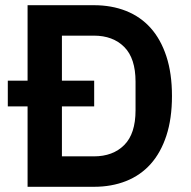

<svg xmlns="http://www.w3.org/2000/svg" viewBox="-20 -718 734 738"><path d="M86 -309H10V-408H86V-698H341Q409 -698 464.5 -676Q520 -654 559 -610.5Q598 -567 619.5 -501.5Q641 -436 641 -349Q641 -262 619.5 -196.5Q598 -131 559 -87.5Q520 -44 464.5 -22Q409 0 341 0H86ZM341 -117Q414 -117 457.5 -160.5Q501 -204 501 -294V-404Q501 -494 457.5 -537.5Q414 -581 341 -581H218V-408H342V-309H218V-117Z"/></svg>

Font: IBM Plex Sans Hebrew SemiBold
Style: Regular
Weight: 600
Designer: Mike Abbink, Paul van der Laan, Pieter van Rosmalen, Yanek Iontef
Foundry: Bold Monday
Version: Version 1.2